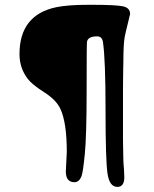

<svg xmlns="http://www.w3.org/2000/svg" viewBox="-20 -709 623 779"><path d="M59.1 -489.3Q59.1 -648.4 208 -679.7Q254.9 -689.5 337.4 -689.5H355.5Q450.2 -689.5 479 -683.3Q507.8 -677.2 507.8 -652.3Q507.8 -649.9 500 -619.4Q492.2 -588.9 486.3 -561Q480.5 -533.2 480.5 -453.6L480 -435.5Q479.5 -418 479.5 -399.9L479 -346.2V-147L479.5 -110.8Q479.5 -81.5 480.5 -58.6L481.4 -41.5L482.9 -24.4Q484.4 -3.9 484.4 9.8Q484.4 49.3 456.1 49.3Q423.8 49.3 416 -6.1Q408.2 -61.5 408.2 -263.9Q408.2 -466.3 397.9 -537.1Q394.5 -561.5 374.5 -561.5Q336.9 -561.5 333 -539.6Q331.5 -531.2 331.5 -345.2Q331.5 -159.2 324.2 -85Q316.9 -10.7 311 4.9Q301.3 30.3 282.2 30.3Q247.1 30.3 247.1 -13.2L251 -92.8Q251 -212.4 224.6 -268.1Q208 -303.7 158.9 -335Q109.9 -366.2 92.8 -388.7Q59.1 -432.6 59.1 -489.3Z"/></svg>

Font: Averia Libre
Style: Regular
Weight: 400
Version: Version 1.002